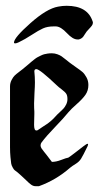

<svg xmlns="http://www.w3.org/2000/svg" viewBox="-20 -643 347 663"><path d="M252 -506.8Q252 -506.8 247.1 -506.8Q231.4 -506.8 210.9 -528.8Q190.4 -550.8 173.8 -551.8H165Q143.6 -551.8 128.4 -544.9Q113.3 -538.1 89.4 -522.5Q65.4 -506.8 44.9 -497.1Q37.1 -493.2 32.2 -493.2Q28.3 -493.2 28.3 -496.1Q28.3 -512.7 85 -563Q141.6 -613.3 180.7 -620.1Q195.3 -623 210 -623Q282.2 -623 299.8 -569.3Q300.8 -567.4 300.8 -564.5Q300.8 -559.6 297.4 -554.7Q293.9 -549.8 288.1 -543.9Q282.2 -538.1 279.3 -534.2Q277.3 -531.2 273.4 -525.4Q269.5 -519.5 267.6 -516.6Q265.6 -513.7 261.2 -510.7Q256.8 -507.8 252 -506.8ZM111.3 -194.3Q118.2 -199.2 128.9 -206.1Q139.6 -212.9 144.5 -216.3Q149.4 -219.7 156.7 -226.1Q164.1 -232.4 170.9 -240.2Q175.8 -246.1 185.1 -254.4Q194.3 -262.7 199.2 -268.1Q204.1 -273.4 208.5 -282.2Q212.9 -291 212.9 -300.8Q212.9 -312.5 209 -318.8Q205.1 -325.2 193.4 -334Q181.6 -342.8 176.8 -347.7Q117.2 -404.3 105.5 -404.3Q98.6 -404.3 98.6 -396.5Q98.6 -395.5 99.1 -390.6Q99.6 -385.7 100.1 -377.4Q100.6 -369.1 100.6 -358.4Q100.6 -345.7 99.1 -322.3Q97.7 -298.8 97.7 -286.1Q97.7 -267.6 98.6 -257.8V-249Q98.6 -243.2 98.1 -230Q97.7 -216.8 97.7 -211.9Q97.7 -192.4 105.5 -192.4Q109.4 -192.4 111.3 -194.3ZM215.8 -254.9Q200.2 -235.4 169.9 -204.1Q139.6 -172.9 123 -150.4Q120.1 -146.5 120.1 -140.6Q120.1 -135.7 123.5 -130.4Q127 -125 132.3 -118.7Q137.7 -112.3 140.6 -108.4Q142.6 -105.5 159.2 -84Q173.8 -84 191.4 -90.8Q209 -97.7 215.8 -98.6Q223.6 -103.5 239.3 -115.7Q254.9 -127.9 267.1 -137.2Q279.3 -146.5 282.2 -146.5Q284.2 -146.5 284.2 -143.6L282.2 -137.7Q266.6 -105.5 259.8 -94.7Q252.9 -84 240.7 -76.7Q228.5 -69.3 221.7 -63.5Q173.8 -21.5 114.3 0H103.5Q94.7 0 87.4 -5.4Q80.1 -10.7 69.3 -21.5Q58.6 -32.2 53.7 -36.1Q48.8 -41 41 -47.4Q33.2 -53.7 30.8 -55.2Q28.3 -56.6 23.9 -64.5Q19.5 -72.3 18.6 -78.6Q17.6 -85 16.1 -100.6Q14.6 -116.2 14.6 -135.3Q14.6 -154.3 14.6 -185.5V-344.7Q14.6 -356.4 20 -366.7Q25.4 -377 30.3 -381.8Q35.2 -386.7 48.8 -397Q62.5 -407.2 66.4 -411.1Q69.3 -413.1 77.6 -420.4Q85.9 -427.7 88.4 -429.7Q90.8 -431.6 98.1 -437.5Q105.5 -443.4 109.4 -445.3Q113.3 -447.3 120.1 -450.7Q127 -454.1 132.3 -455.6Q137.7 -457 144.5 -458Q151.4 -459 159.2 -459Q168.9 -459 178.2 -455.6Q187.5 -452.1 192.4 -448.7Q197.3 -445.3 207 -437.5Q216.8 -429.7 221.7 -425.8Q226.6 -421.9 242.2 -411.1Q257.8 -400.4 264.6 -394.5Q271.5 -388.7 278.3 -376.5Q285.2 -364.3 285.2 -349.6Q285.2 -330.1 274.9 -315.4Q264.6 -300.8 245.1 -283.7Q225.6 -266.6 215.8 -254.9Z"/></svg>

Font: Isabella
Style: Medium
Weight: 500
Designer: John Stracke
Version: Version 001.202